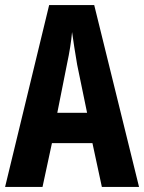

<svg xmlns="http://www.w3.org/2000/svg" viewBox="-20 -734 566 754"><path d="M380 0H526L350 -714H173L0 0H147L184 -172H343ZM283 -480 322 -291H205L243 -482C253 -528 260 -573 263 -608C268 -572 275 -527 283 -480Z"/></svg>

Font: Noto Sans Ethiopic ExtraCondensed
Style: Bold
Weight: 700
Width: 2
Designer: Monotype Design Team
Foundry: Monotype Imaging Inc.
Version: Version 2.102